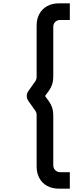

<svg xmlns="http://www.w3.org/2000/svg" viewBox="-20 -914 479 1148"><path d="M332 214Q292.5 214 262.2 197.8Q232 181.5 215.5 151.2Q199 121 199 81.5V-227.5Q199 -240 192 -250.5L148.5 -312Q140 -325 140 -340.2Q140 -355.5 148.5 -368L192 -429.5Q199 -441 199 -452.5V-761Q199 -801 215.5 -831Q232 -861 262.2 -877.5Q292.5 -894 332 -894H397.5V-794.5H339Q322 -794.5 310.2 -782.8Q298.5 -771 298.5 -754.5V-452.5Q298.5 -408.5 273 -372.5L249.5 -340L273 -307.5Q298.5 -271.5 298.5 -227.5V74.5Q298.5 86 304 95.2Q309.5 104.5 318.8 110Q328 115.5 339 115.5H397.5V214Z"/></svg>

Font: Vela Sans SemBd
Style: Regular
Weight: 600
Designer: Principal design: Mikhail Sharanda - project Manrope.
Design modification: Ravid Balaliev
Foundry: Mikhail Sharanda
Version: Version 1.001